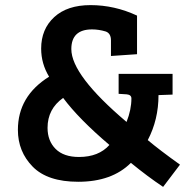

<svg xmlns="http://www.w3.org/2000/svg" viewBox="-20 -697 754 751"><path d="M475 -220Q494 -268 494 -312Q494 -326 476 -328L444 -330V-408H655V-327L600 -325Q600 -229 558 -149Q603 -111 684 -53L618 34Q558 -6 492 -60Q418 14 286 14Q166 14 108 -45Q50 -104 50 -189Q50 -321 172 -397Q141 -448 141 -507Q141 -583 192 -630Q243 -677 334 -677Q428 -677 516 -636V-485L414 -478V-539Q414 -567 393 -574Q366 -582 340 -582Q259 -582 259 -505Q259 -403 475 -220ZM408 -130Q288 -232 227 -314Q166 -271 166 -197Q166 -146 197.5 -114.5Q229 -83 289 -83Q366 -83 408 -130Z"/></svg>

Font: Bree Serif
Style: Regular
Weight: 400
Designer: Veronika Burian, Jos Scaglione
Foundry: TypeTogether
Version: Version 1.001